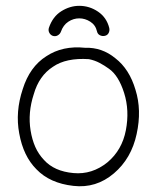

<svg xmlns="http://www.w3.org/2000/svg" viewBox="-20 -643 540 659"><path d="M272 -479Q330 -481 376 -443Q424 -406 445 -335Q467 -265 449 -183Q431 -99 371 -48Q310 4 232 -5Q151 -14 105 -62Q60 -107 46 -185Q32 -259 58 -337Q82 -414 139 -450Q195 -487 272 -479ZM285 -440Q207 -445 162 -414Q114 -383 96 -320Q75 -256 85 -195Q90 -164 101 -139Q112 -114 131 -94Q166 -55 232 -49Q296 -43 349 -86Q399 -128 412 -196Q425 -264 406 -324Q387 -384 354 -407Q339 -418 322 -427Q305 -436 285 -440ZM148 -548Q161 -586 190.5 -604.5Q220 -623 252 -623Q287 -623 316.5 -603Q346 -583 355 -547Q357 -538 353 -530Q349 -522 340 -520Q331 -518 323 -522Q315 -526 313 -535Q308 -557 290 -568.5Q272 -580 252 -580Q232 -580 214.5 -568.5Q197 -557 189 -534Q186 -526 178 -521.5Q170 -517 161 -520Q153 -523 149 -531Q145 -539 148 -548Z"/></svg>

Font: Yomogi
Style: Regular
Weight: 400
Designer: satsuyako
Foundry: satsuyako
Version: Version 3.100